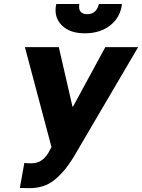

<svg xmlns="http://www.w3.org/2000/svg" viewBox="-20 -952 727 982"><path d="M141.6 -116.7Q201.2 -116.7 234.4 -183.1L244.1 -202.1H242.7L107.4 -710.9H280.8L350.6 -407.2L353.5 -406.7L518.6 -710.9H686.5L354 -144.5Q308.6 -71.3 256.8 -30.3Q205.1 10.7 130.4 10.3Q98.1 10.3 81.5 9.3L104.5 -118.7Q112.3 -116.7 141.6 -116.7ZM413.1 -781.7Q335.9 -781.7 295.4 -823.2Q254.4 -864.7 267.1 -928.7L268.6 -931.6H385.7Q377.4 -879.4 427.2 -879.4Q452.1 -879.9 466.8 -894.5Q481.4 -909.2 485.4 -931.6H602.5L603.5 -928.7Q594.7 -861.3 542.5 -821.3Q490.2 -781.2 413.1 -781.7Z"/></svg>

Font: Roboto-BlackItalic
Style: Italic
Weight: 900
Italic angle: -12°
Designer: Google
Version: Version 1.100141; 2013